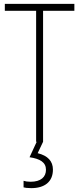

<svg xmlns="http://www.w3.org/2000/svg" viewBox="-20 -734 411 994"><path d="M203 -678H365V-714H5V-678H167V0H170L133 80C187 88 218 106 218 145C218 182 192 207 138 207C123 207 111 205 102 202V236C108 238 122 240 142 240C210 240 254 208 254 144C254 101 228 72 175 59L203 0Z"/></svg>

Font: Kathrein 37 Thin Condensed
Style: Regular
Weight: 250
Width: 3
Designer: Lazydogs Typefoundry, based on Open Sans by Ascender Corporation
Foundry: Lazydogs Typefoundry
Version: Version 1.003;PS 001.003;hotconv 1.0.88;makeotf.lib2.5.64775